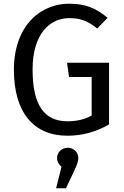

<svg xmlns="http://www.w3.org/2000/svg" viewBox="-20 -721 671 1037"><path d="M354 -701C300 -701 250 -687 205 -660C113 -604 55 -494 55 -345C55 -112 163 12 344 12C423 12 498 -8 569 -49V-382H342L353 -305H475V-97C438 -76 395 -66 344 -66C220 -66 156 -152 156 -345C156 -540 250 -623 354 -623C415 -623 456 -607 505 -567L561 -625C498 -677 441 -701 354 -701ZM346 77C314 77 288 101 288 133C288 150 296 166 312 180L283 296H336L377 210C397 167 403 150 403 133C403 101 378 77 346 77Z"/></svg>

Font: Fira Sans
Style: Regular
Weight: 400
Designer: Carrois Corporate & Edenspiekermann AG
Foundry: Carrois Corporate GbR & Edenspiekermann AG
Version: Version 4.203